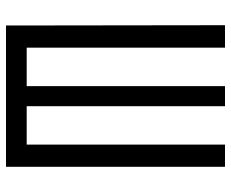

<svg xmlns="http://www.w3.org/2000/svg" viewBox="-85 -685 770 640"><g transform="rotate(90 300.0 -365.0)"><path d="M65 0 64 -730H139V-69H267V-730H334V-69H462V-730H536V0Z"/></g></svg>

Font: Pitagon Sans Mono Light
Style: Regular
Weight: 300
Monospace: yes
Designer: Travis Tran
Foundry: Pitagon
Version: Version 1.001; ttfautohint (v1.8.4.7-5d5b);gftools[0.9.26]